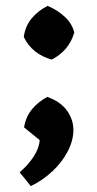

<svg xmlns="http://www.w3.org/2000/svg" viewBox="-20 -491 330 654"><path d="M85 143 47 96Q77 70 95.5 41Q114 12 115 -14L62 -57Q68 -94 89.5 -119.5Q111 -145 141 -161Q186 -145 208 -114.5Q230 -84 230 -48Q230 -13 211 24Q192 61 159 92Q126 123 85 143ZM156 -288Q89 -307 61 -365Q66 -402 87.5 -428Q109 -454 142 -471Q176 -457 201 -433.5Q226 -410 233 -380Q215 -318 156 -288Z"/></svg>

Font: Eczar SemiBold
Style: Regular
Weight: 600
Designer: Vaibhav Singh
Foundry: Rosetta Type Foundry
Version: Version 2.000